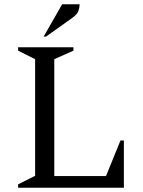

<svg xmlns="http://www.w3.org/2000/svg" viewBox="-20 -882 672 902"><path d="M65 0V-16L145 -56V-604L65 -644V-660H325V-644L235 -604V-55H478L546 -222H562V0ZM185 -710 272 -862H354Q354 -847 348.5 -831Q343 -815 321 -799L196 -710Z"/></svg>

Font: Spectral
Style: Regular
Weight: 400
Designer: Jean-Baptiste Levee
Foundry: Production Type
Version: Version 2.001